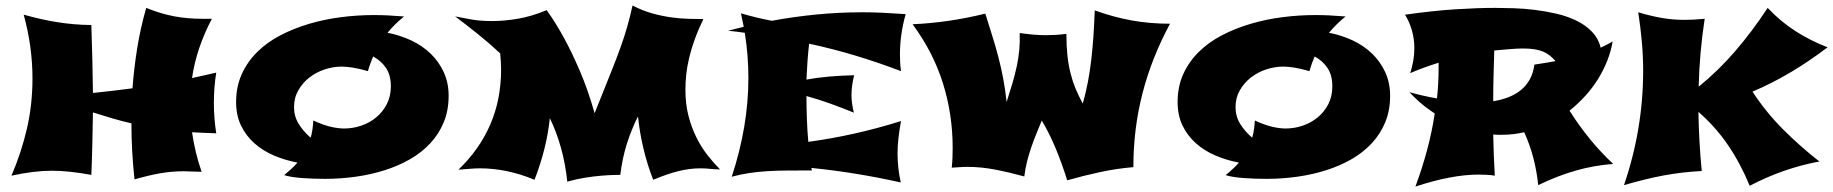

<svg xmlns="http://www.w3.org/2000/svg" viewBox="-20 -627 6722 704"><path d="M314.9 14.2Q270.5 6.3 236.3 2.7Q202.1 -1 168.9 -1Q106.4 -1 22 17.1Q58.6 -67.9 78.9 -156.2Q99.1 -244.6 99.1 -338.9Q99.1 -396.5 91.3 -454.3Q83.5 -512.2 66.9 -573.2Q98.1 -564.5 128.4 -557.6Q158.7 -550.8 189 -545.9Q219.2 -541 250.5 -538.3Q281.7 -535.6 314.9 -535.2Q319.3 -410.6 320.8 -286.1Q357.9 -290 393.8 -294.2Q429.7 -298.3 465.8 -303.2Q471.2 -376 482.9 -449.2Q494.6 -522.5 516.1 -598.1Q543.9 -586.9 569.1 -579.3Q594.2 -571.8 619.1 -567.1Q644 -562.5 669.4 -560.3Q694.8 -558.1 723.1 -558.1H756.8Q729 -504.9 710.7 -451.2Q692.4 -397.5 684.1 -340.8Q706.1 -345.7 728.3 -350.6Q750.5 -355.5 772.9 -360.8Q764.2 -307.1 764.2 -249Q764.2 -221.2 766.4 -193.1Q768.6 -165 772.9 -138.2Q749.5 -139.2 727.8 -139.9Q706.1 -140.6 684.1 -142.1Q689.5 -106 698 -69.8Q706.5 -33.7 719.2 2.9Q705.6 2.4 695.8 2.2Q686 2 678.5 1.7Q670.9 1.5 664.6 1.2Q658.2 1 651.9 1Q609.4 1 566.7 8.5Q523.9 16.1 473.1 30.8Q467.8 -19.5 464.8 -70.6Q461.9 -121.6 461.9 -174.8Q425.3 -183.1 390.6 -193.4Q356 -203.6 320.8 -214.8Q319.8 -157.7 318.6 -100.6Q317.4 -43.5 314.9 14.2Z M1461.9 -566.9Q1444.8 -553.2 1429.7 -538.3Q1414.6 -523.4 1400.9 -506.8Q1446.8 -498 1487.8 -478.8Q1528.8 -459.5 1559.1 -430.2Q1589.4 -400.9 1607.2 -362.1Q1625 -323.2 1625 -275.9Q1625 -222.2 1607.2 -179Q1589.4 -135.7 1557.9 -101.8Q1526.4 -67.9 1483.4 -43.2Q1440.4 -18.6 1390.1 -2.7Q1339.8 13.2 1284.2 21Q1228.5 28.8 1171.9 28.8Q1151.9 28.8 1130.4 28.1Q1108.9 27.3 1088.6 25.9Q1068.4 24.4 1051 21.7Q1033.7 19 1022 15.1Q1035.6 3.9 1048.1 -7.6Q1060.5 -19 1070.8 -30.8Q1024.4 -39.6 983.6 -57.1Q942.9 -74.7 912.1 -102.3Q881.3 -129.9 863.5 -167.2Q845.7 -204.6 845.7 -252.9Q845.7 -309.6 866.5 -355.2Q887.2 -400.9 923.3 -436.5Q959.5 -472.2 1008.3 -497.6Q1057.1 -522.9 1113.3 -539.6Q1169.4 -556.2 1230.2 -564Q1291 -571.8 1351.1 -571.8Q1376 -571.8 1402.1 -570.6Q1428.2 -569.3 1457 -566.9ZM1413.1 -310.1Q1413.1 -351.6 1395.3 -377.9Q1377.4 -404.3 1348.1 -419.9Q1342.8 -407.2 1337.9 -393.8Q1333 -380.4 1329.1 -366.2Q1294.9 -376 1271.7 -379.4Q1248.5 -382.8 1232.9 -382.8Q1202.1 -382.8 1170.9 -372.6Q1139.6 -362.3 1114.7 -343Q1089.8 -323.7 1074 -296.1Q1058.1 -268.6 1058.1 -233.9Q1058.1 -200.7 1075 -173.1Q1091.8 -145.5 1119.1 -122.1Q1123.5 -137.2 1125.7 -152.8Q1127.9 -168.5 1128.9 -185.1Q1165 -168.5 1192.9 -162.1Q1220.7 -155.8 1241.7 -155.8Q1273.9 -155.8 1304.7 -166.3Q1335.4 -176.8 1359.6 -196.8Q1383.8 -216.8 1398.4 -245.4Q1413.1 -273.9 1413.1 -310.1Z M2559.1 -557.1Q2540.5 -519 2527.8 -483.9Q2515.1 -448.7 2507.3 -416.5Q2499.5 -384.3 2496.3 -354.5Q2493.2 -324.7 2493.2 -297.9Q2493.2 -245.1 2504.6 -201.4Q2516.1 -157.7 2534.2 -121.8Q2552.2 -85.9 2575 -57.1Q2597.7 -28.3 2620.1 -5.9Q2600.6 -5.9 2584.2 -7.8Q2567.9 -9.8 2548.3 -9.8Q2527.3 -9.8 2507.3 -7.1Q2487.3 -4.4 2466.6 0.7Q2445.8 5.9 2423.3 13.7Q2400.9 21.5 2375 32.2Q2352.5 -25.9 2338.9 -84Q2325.2 -142.1 2319.3 -200.2Q2294.9 -151.9 2278.3 -99.1Q2261.7 -46.4 2254.4 14.2Q2248.5 14.2 2229.7 14.6Q2210.9 15.1 2183.8 17.3Q2156.7 19.5 2124.5 24.7Q2092.3 29.8 2060.1 39.1Q2053.2 -26.4 2037.1 -84.2Q2021 -142.1 1996.1 -193.8Q1990.2 -137.7 1976.1 -81.1Q1961.9 -24.4 1939.9 32.2Q1839.4 -9.8 1739.3 -9.8Q1724.1 -9.8 1703.1 -8.1Q1682.1 -6.3 1661.1 -4.9Q1737.8 -78.6 1777.6 -170.2Q1817.4 -261.7 1817.4 -374Q1817.4 -386.7 1816.4 -401.1Q1815.4 -415.5 1814 -431.2Q1777.3 -465.8 1736.1 -499Q1694.8 -532.2 1648.9 -566.9Q1669.4 -563 1703.9 -556.4Q1738.3 -549.8 1786.1 -549.8Q1827.6 -549.8 1877.9 -558.1Q1928.2 -566.4 1984.4 -589.8Q2016.6 -545.4 2048.3 -487.3Q2075.7 -437.5 2105.7 -367.9Q2135.7 -298.3 2160.2 -211.9L2194.3 -296.9Q2210.9 -338.4 2226.3 -377Q2241.7 -415.5 2255.1 -452.9Q2268.6 -490.2 2279.5 -528.1Q2290.5 -565.9 2299.3 -606.9Q2334.5 -588.4 2371.1 -578.1Q2407.7 -567.9 2442.1 -563.2Q2476.6 -558.6 2506.8 -557.9Q2537.1 -557.1 2559.1 -557.1Z M2957 -2Q2906.7 -2 2866.7 -1.7Q2826.7 -1.5 2792.2 0.7Q2757.8 2.9 2726.8 7.6Q2695.8 12.2 2663.1 21Q2693.4 -71.3 2708.7 -161.4Q2724.1 -251.5 2724.1 -341.8Q2724.1 -423.3 2710.9 -506.8Q2680.7 -511.2 2650.9 -514.2H2648.9L2707 -528.8L2696.8 -578.1Q2725.6 -569.8 2753.4 -563Q2781.2 -556.2 2810.1 -550.8Q2892.1 -565.9 2975.3 -574Q3058.6 -582 3144 -582Q3181.6 -582 3219.5 -580.1Q3257.3 -578.1 3300.8 -575.2Q3290.5 -538.6 3285.2 -502Q3279.8 -465.3 3279.8 -426.8Q3279.8 -415 3280.5 -399.7Q3281.2 -384.3 3283.7 -366.2Q3200.2 -397.9 3116.7 -423.1Q3033.2 -448.2 2946.8 -466.8Q2942.9 -433.6 2940.7 -400.9Q2938.5 -368.2 2937 -335Q2978.5 -342.8 3021.7 -346.4Q3064.9 -350.1 3111.8 -351.1Q3107.4 -333 3104.7 -314.9Q3102.1 -296.9 3102.1 -277.8Q3102.1 -249.5 3110.8 -213.9Q3066.9 -231.9 3023.9 -247.3Q2981 -262.7 2937 -274.9Q2937 -235.4 2938.5 -192.6Q2939.9 -149.9 2943.8 -106.9Q3027.3 -118.2 3111.8 -137Q3196.3 -155.8 3283.7 -183.1Q3277.8 -151.4 3274.4 -121.3Q3271 -91.3 3271 -64Q3271 -12.2 3282.7 42Q3199.7 23.4 3118.9 10.3Q3038.1 -2.9 2955.1 -11.2Z M4270 -540Q4202.6 -414.6 4169.2 -284.9Q4135.7 -155.3 4135.7 -14.2Q4073.2 -8.8 4012.9 4.2Q3952.6 17.1 3893.1 34.2Q3874.5 -25.4 3851.6 -81.1Q3828.6 -136.7 3799.8 -185.1Q3790.5 -162.1 3780.3 -137.2Q3770 -112.3 3761.2 -86.4Q3752.4 -60.5 3745.6 -33.7Q3738.8 -6.8 3735.8 20Q3681.2 4.9 3629.2 -5.1Q3577.1 -15.1 3528.8 -15.1Q3523.4 -15.1 3516.1 -14.9Q3508.8 -14.6 3501 -14.2Q3493.2 -13.7 3485.1 -13.2Q3477.1 -12.7 3469.7 -12.2Q3471.7 -30.3 3472.4 -48.3Q3473.1 -66.4 3473.1 -85Q3473.1 -207 3437.7 -320.8Q3402.3 -434.6 3326.2 -538.1Q3458.5 -543.9 3592.8 -577.1Q3607.4 -530.8 3619.6 -491.5Q3631.8 -452.1 3641.6 -414.3Q3651.4 -376.5 3658.7 -337.4Q3666 -298.3 3670.9 -252.9Q3683.1 -290.5 3692.6 -323Q3702.1 -355.5 3708.5 -385.7Q3714.8 -416 3717.5 -445.3Q3720.2 -474.6 3718.8 -505.9Q3746.1 -502 3769.8 -500Q3793.5 -498 3814 -498Q3831.1 -498 3849.9 -499Q3868.7 -500 3890.1 -502.9Q3890.1 -459.5 3893.8 -424.6Q3897.5 -389.6 3905 -359.4Q3912.6 -329.1 3923.8 -302Q3935.1 -274.9 3950.2 -247.1Q3961.4 -286.6 3969 -326.7Q3976.6 -366.7 3981.4 -408.7Q3986.3 -450.7 3989.3 -495.1Q3992.2 -539.6 3994.1 -588.9Q4061.5 -564.5 4128.9 -552.2Q4196.3 -540 4270 -540Z M4914.1 -566.9Q4897 -553.2 4881.8 -538.3Q4866.7 -523.4 4853 -506.8Q4898.9 -498 4939.9 -478.8Q4981 -459.5 5011.2 -430.2Q5041.5 -400.9 5059.3 -362.1Q5077.1 -323.2 5077.1 -275.9Q5077.1 -222.2 5059.3 -179Q5041.5 -135.7 5010 -101.8Q4978.5 -67.9 4935.5 -43.2Q4892.6 -18.6 4842.3 -2.7Q4792 13.2 4736.3 21Q4680.7 28.8 4624 28.8Q4604 28.8 4582.5 28.1Q4561 27.3 4540.8 25.9Q4520.5 24.4 4503.2 21.7Q4485.8 19 4474.1 15.1Q4487.8 3.9 4500.2 -7.6Q4512.7 -19 4522.9 -30.8Q4476.6 -39.6 4435.8 -57.1Q4395 -74.7 4364.3 -102.3Q4333.5 -129.9 4315.7 -167.2Q4297.9 -204.6 4297.9 -252.9Q4297.9 -309.6 4318.6 -355.2Q4339.4 -400.9 4375.5 -436.5Q4411.6 -472.2 4460.4 -497.6Q4509.3 -522.9 4565.4 -539.6Q4621.6 -556.2 4682.4 -564Q4743.2 -571.8 4803.2 -571.8Q4828.1 -571.8 4854.2 -570.6Q4880.4 -569.3 4909.2 -566.9ZM4865.2 -310.1Q4865.2 -351.6 4847.4 -377.9Q4829.6 -404.3 4800.3 -419.9Q4794.9 -407.2 4790 -393.8Q4785.2 -380.4 4781.2 -366.2Q4747.1 -376 4723.9 -379.4Q4700.7 -382.8 4685.1 -382.8Q4654.3 -382.8 4623 -372.6Q4591.8 -362.3 4566.9 -343Q4542 -323.7 4526.1 -296.1Q4510.3 -268.6 4510.3 -233.9Q4510.3 -200.7 4527.1 -173.1Q4543.9 -145.5 4571.3 -122.1Q4575.7 -137.2 4577.9 -152.8Q4580.1 -168.5 4581.1 -185.1Q4617.2 -168.5 4645 -162.1Q4672.9 -155.8 4693.8 -155.8Q4726.1 -155.8 4756.8 -166.3Q4787.6 -176.8 4811.8 -196.8Q4835.9 -216.8 4850.6 -245.4Q4865.2 -273.9 4865.2 -310.1Z M5895 -25.9Q5823.7 -20.5 5756.6 -1.2Q5689.5 18.1 5620.1 51.8Q5609.4 -53.2 5568.8 -142.1Q5549.3 -137.7 5529.3 -135.3Q5509.3 -132.8 5487.8 -132.8Q5479.5 -132.8 5471.4 -132.8Q5463.4 -132.8 5455.1 -133.8Q5456.5 -58.1 5460.9 17.1Q5445.3 14.6 5429.7 13.9Q5414.1 13.2 5399.9 13.2Q5351.6 13.2 5293.9 24.2Q5236.3 35.2 5169.9 57.1Q5194.8 -10.3 5212.6 -76.7Q5230.5 -143.1 5240.7 -210.9Q5207.5 -232.9 5183.8 -253.9Q5160.2 -274.9 5147.9 -289.1Q5171.9 -282.2 5197.5 -276.4Q5223.1 -270.5 5249 -266.1Q5254.9 -321.8 5254.9 -378.9V-397Q5228.5 -388.7 5202.6 -379.4Q5176.8 -370.1 5150.9 -358.9Q5166 -407.7 5166 -449.2Q5166 -483.9 5157.2 -514.9Q5148.4 -545.9 5131.8 -573.2Q5236.8 -587.9 5317.6 -593Q5398.4 -598.1 5461.9 -598.1Q5491.2 -598.1 5529.3 -596.9Q5567.4 -595.7 5607.4 -590.8Q5647.5 -585.9 5687.3 -576.7Q5727.1 -567.4 5760.3 -551.3Q5793.5 -535.2 5817.1 -510.7Q5840.8 -486.3 5849.1 -452.1Q5860.4 -457.5 5871.1 -462.9Q5881.8 -468.3 5893.1 -475.1Q5887.2 -439.9 5873.5 -405Q5859.9 -370.1 5839.6 -337.4Q5819.3 -304.7 5792.7 -275.4Q5766.1 -246.1 5734.9 -221.2Q5805.2 -109.9 5895 -25.9ZM5564 -449.2Q5544.4 -449.2 5517.6 -447Q5490.7 -444.8 5459 -441.9Q5457.5 -395 5456.3 -348.4Q5455.1 -301.8 5455.1 -255.9Q5484.4 -260.3 5510.3 -270.3Q5536.1 -280.3 5556.2 -296.4Q5576.2 -312.5 5589.1 -335.7Q5602.1 -358.9 5606 -390.1Q5624.5 -393.1 5643.8 -396Q5663.1 -398.9 5683.1 -402.8Q5682.1 -402.8 5682.1 -403.3V-403.8H5683.1Q5673.3 -414.6 5662.8 -423.1Q5652.3 -431.6 5638.7 -437.5Q5625 -443.4 5606.9 -446.3Q5588.9 -449.2 5564 -449.2Z M6230.5 -558.1Q6211.4 -433.6 6208.5 -309.1Q6281.2 -368.2 6343.5 -440.7Q6405.8 -513.2 6461.4 -598.1Q6508.3 -548.3 6563 -513.2Q6617.7 -478 6679.7 -454.1H6681.6Q6618.2 -405.3 6548.3 -363.5Q6478.5 -321.8 6405.8 -291Q6454.6 -216.3 6517.3 -153.3Q6580.1 -90.3 6651.9 -34.2H6647.5Q6518.1 -9.8 6395.5 54.2Q6362.3 -26.9 6316.2 -94.7Q6270 -162.6 6207.5 -216.8Q6208.5 -162.6 6211.4 -108.4Q6214.4 -54.2 6219.7 0Q6182.6 2 6147.5 6.1Q6112.3 10.3 6077.4 16.8Q6042.5 23.4 6007.3 32.2Q5972.2 41 5934.6 51.8Q6004.9 -153.3 6004.9 -368.2Q6004.9 -419.4 6000.2 -472.4Q5995.6 -525.4 5986.8 -582Q6033.7 -567.9 6074.5 -561Q6115.2 -554.2 6153.8 -554.2Q6169.4 -554.2 6187.3 -554.9Q6205.1 -555.7 6230.5 -558.1Z"/></svg>

Font: Shojumaru
Style: Regular
Weight: 400
Version: Version 1.001